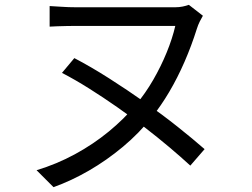

<svg xmlns="http://www.w3.org/2000/svg" viewBox="-20 -727 1040 793"><path d="M818 -662Q812 -652 805 -638Q798 -624 793 -608Q771 -538 742 -471.5Q713 -405 679 -347.5Q645 -290 608 -244Q555 -177 488 -121Q421 -65 347.5 -22.5Q274 20 201 46L131 -24Q214 -49 289.5 -90Q365 -131 429 -183.5Q493 -236 541 -294Q581 -342 613 -397.5Q645 -453 668.5 -510.5Q692 -568 704 -620Q690 -620 659 -620Q628 -620 587.5 -620Q547 -620 502.5 -620Q458 -620 416.5 -620Q375 -620 342 -620Q309 -620 292 -620Q274 -620 254.5 -619.5Q235 -619 217 -618.5Q199 -618 185 -617V-702Q207 -701 235 -699Q263 -697 292 -697Q309 -697 342.5 -697Q376 -697 419 -697Q462 -697 507.5 -697Q553 -697 593.5 -697Q634 -697 663.5 -697Q693 -697 704 -697Q720 -697 734.5 -700Q749 -703 760 -707ZM287 -487Q356 -451 430.5 -403.5Q505 -356 577.5 -305Q650 -254 713.5 -203.5Q777 -153 825 -111L766 -43Q728 -78 680 -118.5Q632 -159 577 -201.5Q522 -244 464 -284.5Q406 -325 348 -361.5Q290 -398 236 -426Z"/></svg>

Font: Noto Sans HK
Style: Regular
Weight: 400
Designer: Ryoko NISHIZUKA 西塚涼子 (kana, bopomofo & ideographs); Paul D. Hunt (Latin, Greek & Cyrillic); Sandoll Communications 산돌커뮤니
Foundry: Adobe
Version: Version 2.004-H2;hotconv 1.0.118;makeotfexe 2.5.65603